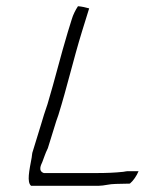

<svg xmlns="http://www.w3.org/2000/svg" viewBox="-20 -621 494 618"><path d="M198 -517C175 -441 157 -366 133 -286C125 -263 118 -241 112 -220L84 -129C83 -125 83 -120 82 -114C74 -71 66 -35 80 -23H298C315 -23 332 -29 353 -29L398 -30C408 -38 420 -55 426 -70H390C386 -70 385 -69 377 -68C350 -65 320 -64 293 -64H121C101 -71 113 -92 116 -99C121 -111 125 -126 134 -144L161 -231C163 -237 165 -243 168 -251C196 -341 216 -429 244 -520L267 -594C256 -597 244 -600 231 -601C223 -589 215 -573 211 -559Z"/></svg>

Font: SolarCharger
Style: 152
Weight: 100
Designer: Mew Too
Foundry: Cannot Into Space Fonts/KineticPlasma Fonts
Version: Version 1.100